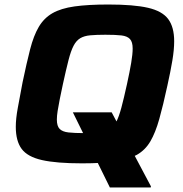

<svg xmlns="http://www.w3.org/2000/svg" viewBox="-20 -716 811 851"><path d="M467 115 303 -218H475L649 110L648 115ZM344 8Q230 8 166 -6.5Q102 -21 76 -56Q50 -91 50 -154Q50 -190 59 -238.5Q68 -287 80 -351Q98 -437 113.5 -497.5Q129 -558 152 -597Q175 -636 212.5 -657.5Q250 -679 310 -687.5Q370 -696 460 -696Q573 -696 636 -681.5Q699 -667 725.5 -631.5Q752 -596 752 -533Q752 -496 744 -448Q736 -400 722 -337Q703 -249 686 -188.5Q669 -128 646.5 -89.5Q624 -51 587 -30Q550 -9 491.5 -0.5Q433 8 344 8ZM354 -126Q394 -126 421 -128.5Q448 -131 465.5 -141.5Q483 -152 495 -175Q507 -198 518 -239Q529 -280 543 -344Q555 -399 561.5 -437.5Q568 -476 568 -501Q568 -530 556 -543Q544 -556 518 -559Q492 -562 447 -562Q407 -562 380 -559.5Q353 -557 335.5 -546.5Q318 -536 306 -513Q294 -490 283.5 -449Q273 -408 259 -344Q251 -307 245 -277Q239 -247 235.5 -224.5Q232 -202 232 -186Q232 -157 244.5 -144.5Q257 -132 283.5 -129Q310 -126 354 -126Z"/></svg>

Font: Saira SemiExpanded
Style: Bold Italic
Weight: 700
Width: 6
Italic angle: -12°
Designer: Hector Gatti with collaboration of the Omnibus-Type team
Foundry: Omnibus-Type
Version: Version 1.101